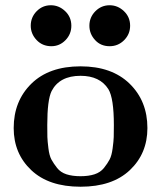

<svg xmlns="http://www.w3.org/2000/svg" viewBox="-20 -706 615 732"><path d="M32.2 -217.8Q32.2 -320.8 99.6 -387Q167 -453.1 287.1 -453.1Q406.2 -453.1 474.1 -387Q542 -320.8 542 -217.8Q542 -120.6 475.1 -57.4Q408.2 5.9 287.1 5.9Q166 5.9 99.1 -57.4Q32.2 -120.6 32.2 -217.8ZM97.2 -607.9Q97.2 -640.1 119.6 -663.1Q142.1 -686 173.8 -686Q204.6 -686 228.3 -663.6Q252 -641.1 252 -607.9Q252 -575.7 229.5 -552.7Q207 -529.8 175.8 -529.8Q141.6 -529.8 119.4 -553.5Q97.2 -577.1 97.2 -607.9ZM160.2 -229Q160.2 -199.2 160.6 -183.6Q161.1 -168 164.6 -140.4Q168 -112.8 176 -97.9Q184.1 -83 197.5 -65.9Q210.9 -48.8 233.4 -41.5Q255.9 -34.2 286.9 -34.2Q317.9 -34.2 340.3 -41.5Q362.8 -48.8 376.5 -65.9Q390.1 -83 397.9 -97.9Q405.8 -112.8 409.4 -140.4Q413.1 -168 413.6 -183.6Q414.1 -199.2 414.1 -229Q414.1 -332 393.1 -366.2Q360.8 -417 287.1 -417Q207 -417 176.8 -358.9Q160.2 -325.2 160.2 -229ZM320.8 -607.9Q320.8 -640.1 343.5 -663.1Q366.2 -686 397.9 -686Q428.7 -686 452.4 -663.6Q476.1 -641.1 476.1 -607.9Q476.1 -575.7 453.1 -552.7Q430.2 -529.8 397.9 -529.8Q363.8 -529.8 342.3 -553.5Q320.8 -577.1 320.8 -607.9Z"/></svg>

Font: CMU Serif
Style: Bold
Weight: 700
Version: Version 0.7.0